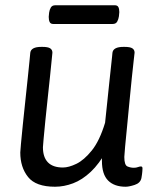

<svg xmlns="http://www.w3.org/2000/svg" viewBox="-20 -703 597 729"><path d="M453 -525Q474 -525 482.5 -519.5Q491 -514 491 -503Q491 -503 488 -476.5Q485 -450 480.5 -407.5Q476 -365 471.5 -316.5Q467 -268 462.5 -223Q458 -178 455 -146Q452 -114 452 -107Q452 -76 464 -71Q476 -66 488 -66Q497 -66 503.5 -68.5Q510 -71 515 -71Q521 -71 521 -64Q521 -63 520.5 -53.5Q520 -44 517 -27Q513 -8 491.5 -1Q470 6 457 6Q414 6 390.5 -17.5Q367 -41 367 -92V-141L385 -132Q357 -81 324.5 -50.5Q292 -20 257.5 -7Q223 6 189 6Q116 6 86.5 -31Q57 -68 57 -124Q57 -127 59.5 -156Q62 -185 66.5 -228Q71 -271 76 -318.5Q81 -366 85.5 -408Q90 -450 92.5 -476.5Q95 -503 95 -503Q98 -525 137 -525H141Q162 -525 170.5 -519.5Q179 -514 179 -503Q179 -503 176.5 -478Q174 -453 170 -413.5Q166 -374 161 -329Q156 -284 152 -243Q148 -202 145.5 -175Q143 -148 143 -144Q143 -106 162 -86.5Q181 -67 219 -67Q241 -67 270 -81Q299 -95 328.5 -131.5Q358 -168 379 -237Q383 -275 387 -313Q391 -351 394.5 -385Q398 -419 401 -445.5Q404 -472 405.5 -487.5Q407 -503 407 -503Q410 -525 449 -525ZM416 -683Q426 -683 429.5 -676Q433 -669 433 -657Q433 -652 431.5 -641Q430 -630 425 -621Q420 -612 408 -612H182Q172 -612 168.5 -619.5Q165 -627 165 -639Q165 -644 166.5 -655Q168 -666 173 -674.5Q178 -683 190 -683Z"/></svg>

Font: Asap VF Beta
Style: Italic
Weight: 400
Italic angle: -6°
Designer: Pablo Cosgaya
Foundry: Pablo Cosgaya
Version: Version 1.007